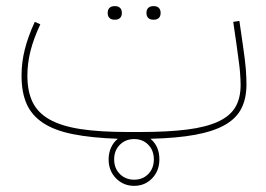

<svg xmlns="http://www.w3.org/2000/svg" viewBox="-20 -440 866 624"><path d="M416 164Q381 164 357 139.5Q333 115 333 78Q333 57 341 39.5Q349 22 363 11Q277 8 217 -4Q157 -16 120 -40.5Q83 -65 66.5 -102.5Q50 -140 50 -194Q50 -237 60.5 -279Q71 -321 93 -369L111 -361Q89 -314 79 -274Q69 -234 69 -194Q69 -143 86 -108Q103 -73 141.5 -51.5Q180 -30 242 -20.5Q304 -11 395 -11H435Q526 -11 588.5 -19Q651 -27 689.5 -45Q728 -63 745 -92Q762 -121 762 -164Q762 -172 761.5 -182Q761 -192 760 -206Q759 -220 756 -241Q753 -262 749 -293L738 -369L758 -372L769 -296Q773 -268 775.5 -248.5Q778 -229 779 -214.5Q780 -200 780.5 -188.5Q781 -177 781 -166Q781 -120 764.5 -87.5Q748 -55 711 -34Q674 -13 614.5 -2Q555 9 469 11Q498 35 498 78Q498 115 474.5 139.5Q451 164 416 164ZM416 144Q444 144 462 125.5Q480 107 480 78Q480 49 462 30.5Q444 12 416 12Q388 12 369.5 30.5Q351 49 351 78Q351 107 369.5 125.5Q388 144 416 144ZM477 -376Q468 -376 462 -381.5Q456 -387 456 -398Q456 -409 462 -414.5Q468 -420 477 -420H481Q490 -420 496 -414.5Q502 -409 502 -398Q502 -387 496 -381.5Q490 -376 481 -376ZM351 -376Q342 -376 336 -381.5Q330 -387 330 -398Q330 -409 336 -414.5Q342 -420 351 -420H355Q364 -420 370 -414.5Q376 -409 376 -398Q376 -387 370 -381.5Q364 -376 355 -376Z"/></svg>

Font: IBM Plex Sans Arabic Thin
Style: Regular
Weight: 100
Designer: Mike Abbink, Paul van der Laan, Pieter van Rosmalen, Wael Morcos, Khajak Apelian
Foundry: Bold Monday
Version: Version 1.101